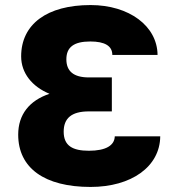

<svg xmlns="http://www.w3.org/2000/svg" viewBox="-20 -737 714 767"><path d="M52.7 -199.2C52.7 -65.4 158.2 9.8 341.8 9.8C504.9 9.8 619.1 -71.3 620.1 -192.4H438.5C437.5 -156.2 403.3 -134.8 335 -134.8C270.5 -134.8 234.4 -154.3 234.4 -210.9C234.4 -263.7 264.6 -292 335 -292H426.8V-427.7H335C273.4 -427.7 245.1 -453.1 245.1 -500C245.1 -548.8 275.4 -571.3 340.8 -571.3C398.4 -571.3 428.7 -553.7 428.7 -517.6H609.4C608.4 -632.8 496.1 -716.8 341.8 -716.8C168 -716.8 64.5 -640.6 64.5 -511.7C64.5 -445.3 107.9 -391.1 177.7 -362.3C97.2 -335.4 52.7 -279.3 52.7 -199.2Z"/></svg>

Font: Pretendard Black
Style: Regular
Weight: 900
Designer: Base glyphs from Inter by Rasmus Andersson; Hangeul glyphs from Noto Sans CJK(Source Han Sans) by Jang Soo-young and Kan
Foundry: Kil Hyung-jin
Version: Version 1.309;Glyphs 3.2 (3225)